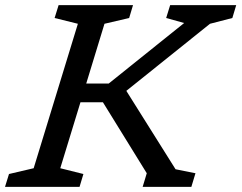

<svg xmlns="http://www.w3.org/2000/svg" viewBox="-40 -727 940 747"><path d="M643 -68.5 720.5 -53 704.5 0H515L525 -33L531 -53L360.5 -329H273L194.5 -72.5L284.5 -50L269.5 0H-20.5L-5 -50L91 -72.5L263 -634.5L172.5 -657L188 -707H477.5L462.5 -657L366.5 -634.5L295.5 -402H383L676.5 -637.5L606.5 -657L622 -707H879L864 -657L777 -634.5L451.5 -373.5Z"/></svg>

Font: Newsreader 6pt
Style: Italic
Weight: 400
Italic angle: -17°
Designer: Hugues Gentile
Foundry: Production Type
Version: Version 1.003; ttfautohint (v1.8.3)